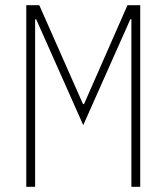

<svg xmlns="http://www.w3.org/2000/svg" viewBox="-20 -718 640 738"><path d="M485 -644H481L300 -237L119 -644H115V0H81V-698H131L299 -318H303L470 -698H519V0H485Z"/></svg>

Font: IBM Plex Mono ExtraLight
Style: Regular
Weight: 200
Monospace: yes
Designer: Mike Abbink, Paul van der Laan, Pieter van Rosmalen
Foundry: Bold Monday
Version: Version 2.3